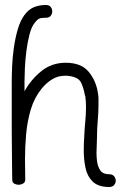

<svg xmlns="http://www.w3.org/2000/svg" viewBox="-20 -739 505 768"><path d="M417 9Q373 9 351 -12.5Q329 -34 322 -67.5Q315 -101 315 -135Q315 -151 315.5 -165.5Q316 -180 317 -193Q318 -222 321 -251.5Q324 -281 324 -311Q324 -334 321 -356H320Q314 -390 303.5 -410Q293 -430 257 -435Q253 -436 248.5 -436Q244 -436 240 -436Q212 -436 189 -422Q166 -408 147 -385Q117 -348 103 -300.5Q89 -253 84.5 -202Q80 -151 80 -101Q80 -80 80.5 -60Q81 -40 81 -20Q81 -10 72.5 -5Q64 0 54 0Q45 0 37 -4.5Q29 -9 29 -19Q29 -23 28.5 -45Q28 -67 28 -97.5Q28 -128 27.5 -158.5Q27 -189 27 -210.5Q27 -232 27 -236V-412Q27 -438 28.5 -474Q30 -510 35.5 -548.5Q41 -587 51 -621.5Q61 -656 77 -678Q94 -701 115 -710Q136 -719 164 -719Q177 -719 183 -711Q189 -703 189 -694Q189 -684 183 -676Q177 -668 164 -668Q146 -668 138 -665Q130 -662 119 -648Q106 -632 98 -601Q90 -570 85.5 -534.5Q81 -499 79.5 -466Q78 -433 78 -412V-374Q104 -421 145.5 -454.5Q187 -488 243 -488Q305 -488 335 -451.5Q365 -415 372 -365Q374 -355 374 -344.5Q374 -334 374 -323Q374 -290 371 -257Q368 -224 368 -191Q368 -175 367 -159Q366 -143 366 -127Q366 -119 366.5 -111Q367 -103 368 -95Q371 -72 381.5 -57Q392 -42 417 -42Q430 -42 436.5 -34Q443 -26 443 -16Q443 -7 436.5 1Q430 9 417 9Z"/></svg>

Font: Twinkle Star
Style: Regular
Weight: 400
Designer: Robert E. Leuschke
Foundry: Robert E. Leuschke
Version: Version 2.010; ttfautohint (v1.8.3)